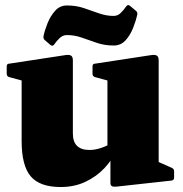

<svg xmlns="http://www.w3.org/2000/svg" viewBox="-20 -736 735 772"><path d="M618 -162V-55L599 -93L671 -61Q680 -57 680 -47V-21Q680 -12 670 -10L452 14Q436 16 430 12.5Q424 9 424 -1V-124L412 -141V-162ZM224 16Q140 16 103.5 -27Q67 -70 67 -169V-308H273V-199Q273 -133 340 -133Q381 -133 430 -161L448 -133Q432 -94 400 -60Q368 -26 323.5 -5Q279 16 224 16ZM412 -162V-308H618V-162ZM67 -308V-462L87 -407L17 -426Q7 -429 7 -439V-469Q7 -480 17 -480L240 -514Q258 -517 265.5 -512.5Q273 -508 273 -493V-308ZM412 -308V-462L432 -407L362 -426Q352 -429 352 -439V-469Q352 -480 362 -480L585 -514Q603 -517 610.5 -512.5Q618 -508 618 -493V-308ZM161 -574Q153 -580 155 -591Q160 -615 171.5 -643.5Q183 -672 202 -693Q221 -714 249 -714Q286 -714 317 -703.5Q348 -693 377.5 -682.5Q407 -672 437 -672Q453 -672 465 -683.5Q477 -695 488 -711Q494 -719 502 -713L526 -693Q534 -687 532 -677Q527 -654 515.5 -624.5Q504 -595 485 -574Q466 -553 437 -553Q401 -553 370 -563.5Q339 -574 309.5 -584.5Q280 -595 249 -595Q233 -595 220.5 -583.5Q208 -572 197 -556Q191 -549 183 -555Z"/></svg>

Font: Hahmlet Black
Style: Regular
Weight: 900
Version: Version 1.002